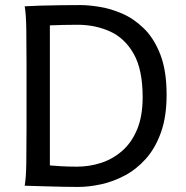

<svg xmlns="http://www.w3.org/2000/svg" viewBox="-20 -738 741 763"><path d="M85.4 -222.2V-488.3Q85.4 -560.1 84.5 -621.8Q83.5 -683.6 78.1 -712.9Q99.1 -714.4 139.2 -715.6Q179.2 -716.8 223.4 -717.3Q267.6 -717.8 300.3 -717.8Q331.5 -717.8 375.2 -710.9Q418.9 -704.1 465.3 -684.1Q511.7 -664.1 552 -624.8Q592.3 -585.4 617.2 -521.2Q642.1 -457 642.1 -361.3Q642.1 -274.4 619.6 -211.7Q597.2 -148.9 559.6 -106.9Q522 -64.9 475.8 -40.5Q429.7 -16.1 381.6 -5.6Q333.5 4.9 290.5 4.9Q268.1 4.9 230.2 4.2Q192.4 3.4 151.4 2.2Q110.4 1 78.1 0Q83.5 -29.3 84.5 -89.6Q85.4 -149.9 85.4 -222.2ZM178.2 -637.2V-80.6Q195.3 -79.1 223.1 -77.4Q251 -75.7 285.6 -75.7Q335 -75.7 381.3 -90.6Q427.7 -105.5 465.3 -138.2Q502.9 -170.9 524.9 -223.6Q546.9 -276.4 546.9 -351.6Q546.9 -460.9 511.5 -523.7Q476.1 -586.4 417.2 -613Q358.4 -639.6 288.1 -639.6Q264.2 -639.6 230.5 -638.9Q196.8 -638.2 178.2 -637.2Z"/></svg>

Font: Andika LitF DSA DSG
Style: Regular
Weight: 400
Designer: Victor Gaultney, Annie Olsen, Julie Remington, Don Collingsworth, Eric Hays, Becca Hirsbrunner
Foundry: SIL International
Version: Version 6.200 ; LitF DSA DSG; ttfautohint (v1.8.3.10-c5d8)